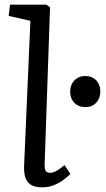

<svg xmlns="http://www.w3.org/2000/svg" viewBox="-20 -787 452 821"><path d="M110 -698 17 -719 23 -767H178L194 -756L171 -90Q170 -68 174.5 -58Q179 -48 196 -48Q207 -48 222 -56.5Q237 -65 256 -81L281 -43Q271 -33 253.5 -19.5Q236 -6 212.5 4Q189 14 160 14Q128 14 111 2.5Q94 -9 88 -29.5Q82 -50 83 -77ZM280 -395Q280 -424 298 -443Q316 -462 345 -462Q364 -462 378.5 -453.5Q393 -445 401 -430.5Q409 -416 409 -396Q409 -367 391.5 -348Q374 -329 345 -329Q316 -329 298 -347.5Q280 -366 280 -395Z"/></svg>

Font: Literata
Style: Italic
Weight: 400
Italic angle: -2°
Designer: Latin by Veronika Burian and Jose Scaglione. Greek by Irene Vlachou. Cyrillic by Vera Evstafieva
Foundry: TypeTogether
Version: Version 3.103;gftools[0.9.29]